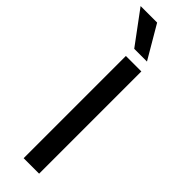

<svg xmlns="http://www.w3.org/2000/svg" viewBox="-333 -891 895 895"><g transform="rotate(45 114.5 -443.5)"><path d="M169 -725H85L-35 -887H74ZM183 0H81V-674H183Z"/></g></svg>

Font: Hind Jalandhar Medium
Style: Regular
Weight: 500
Designer: Namrata Goyal
Foundry: Indian Type Foundry
Version: Version 0.702;PS 1.0;hotconv 1.0.81;makeotf.lib2.5.63406